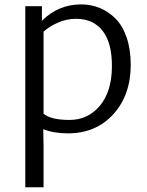

<svg xmlns="http://www.w3.org/2000/svg" viewBox="-20 -584 651 852"><path d="M280.8 7.8Q219.2 7.8 171.9 -10.7L173.3 67.9V247.1H92.3V-556.6H166V-491.7Q238.8 -564.5 340.3 -564.5Q384.3 -564.5 422.9 -548.6Q461.4 -532.7 492.7 -501.5Q523.9 -470.2 542 -417.5Q560.1 -364.7 560.1 -296.4Q560.1 -162.1 482.9 -77.1Q405.8 7.8 280.8 7.8ZM317.9 -500.5Q274.4 -500.5 236.6 -483.4Q198.7 -466.3 173.3 -443.8V-79.6Q205.6 -51.8 288.1 -51.8Q370.1 -51.8 422.6 -114Q475.1 -176.3 476.6 -285.2Q478 -391.6 436.3 -446Q394.5 -500.5 317.9 -500.5Z"/></svg>

Font: HaufeMerriweatherSansLt
Style: Regular
Weight: 300
Designer: Eben Sorkin
Foundry: Eben Sorkin
Version: Version 1.56